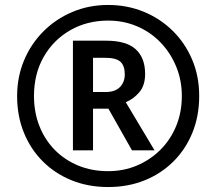

<svg xmlns="http://www.w3.org/2000/svg" viewBox="-20 -744 872 774"><path d="M274 -138V-580H407Q489 -580 527 -545.5Q565 -511 565 -446Q565 -399 541 -371.5Q517 -344 487 -332L603 -138H512L417 -306H355V-138ZM405 -373Q444 -373 463.5 -393Q483 -413 483 -444Q483 -479 465.5 -495Q448 -511 404 -511H355V-373ZM416 10Q336 10 269 -17Q202 -44 152.5 -93.5Q103 -143 76 -210Q49 -277 49 -357Q49 -433 76.5 -499.5Q104 -566 154 -616.5Q204 -667 271 -695.5Q338 -724 416 -724Q492 -724 558.5 -697Q625 -670 675.5 -620.5Q726 -571 754.5 -504Q783 -437 783 -357Q783 -277 756 -210Q729 -143 679.5 -93.5Q630 -44 563 -17Q496 10 416 10ZM416 -54Q478 -54 531.5 -76.5Q585 -99 626 -139.5Q667 -180 690 -235.5Q713 -291 713 -357Q713 -420 690.5 -475Q668 -530 628 -572Q588 -614 533.5 -637.5Q479 -661 416 -661Q331 -661 263 -622Q195 -583 156 -514.5Q117 -446 117 -357Q117 -291 139 -235.5Q161 -180 201 -139.5Q241 -99 295.5 -76.5Q350 -54 416 -54Z"/></svg>

Font: Noto Sans Gunjala Gondi
Style: Regular
Weight: 400
Designer: Ek Type
Foundry: Ek Type
Version: Version 1.004